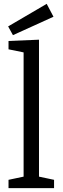

<svg xmlns="http://www.w3.org/2000/svg" viewBox="-20 -978 325 998"><path d="M182.7 -51.3 174 -61.7 261 -43.3V0H24.3V-43.3L111.3 -61.7L102.7 -51.3V-713L110.7 -704L24.3 -721.7V-765L182.7 -771.7ZM47.3 -795.3 22.3 -840.7 222.7 -958 258 -891Z"/></svg>

Font: Bitter Thin
Style: Regular
Weight: 100
Designer: Sol Matas, and Bitter project Authors
Foundry: Sol Matas
Version: Version 2.002